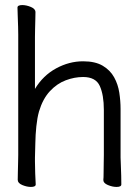

<svg xmlns="http://www.w3.org/2000/svg" viewBox="-20 -727 540 758"><path d="M388 -17Q389 -25 389 -44Q389 -63 389.5 -83.5Q390 -104 390 -115V-293Q390 -352 374 -387.5Q358 -423 308 -423Q274 -423 239.5 -410Q205 -397 177 -367Q149 -337 134 -287Q127 -262 123.5 -228.5Q120 -195 119.5 -162Q119 -129 118 -105V-89Q118 -65 119 -42Q120 -19 121 1Q121 11 102 11Q86 11 68 3.5Q50 -4 50 -17Q50 -25 50.5 -46Q51 -67 51.5 -87.5Q52 -108 52 -115V-590Q52 -600 51.5 -621Q51 -642 50 -664Q49 -686 49 -697Q49 -707 68 -707Q84 -707 102 -699.5Q120 -692 120 -679Q120 -671 119.5 -652Q119 -633 118.5 -612.5Q118 -592 118 -580V-376Q150 -429 201.5 -457Q253 -485 308 -485Q356 -485 385.5 -467.5Q415 -450 430.5 -422Q446 -394 451 -361Q456 -328 456 -297V-105Q456 -99 457 -78Q458 -57 458.5 -34Q459 -11 459 1Q459 11 440 11Q424 11 406 3.5Q388 -4 388 -16Z"/></svg>

Font: Moon Stars Kai T HW
Style: Regular
Weight: 400
Designer: GuiWonder
Version: Version 1.101